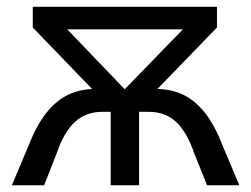

<svg xmlns="http://www.w3.org/2000/svg" viewBox="-20 -550 745 570"><path d="M263 -285.9H442.9Q488.9 -285.9 525.1 -268.1Q561.3 -250.4 590.1 -212.9Q619 -175.4 641.7 -115.9L690.4 0H594.7L556.9 -94.1Q534.6 -159 502.4 -188.5Q470.3 -218 422.3 -218H392.9V0H308.6V-218H283.6Q235.4 -218 202.8 -188.4Q170.1 -158.9 148 -94.1L111 0H15.3L64 -115.9Q87.6 -176.4 116.4 -213.4Q145.3 -250.4 181.1 -268.1Q217 -285.9 263 -285.9ZM522.9 -462.9H179.6L350.3 -285ZM77.3 -468.3V-529.9H624.1V-468.3L428.7 -266.7H271.9Z"/></svg>

Font: iiserrat Thin
Style: Regular
Weight: 100
Designer: Akira Ohta
Foundry: Akira Ohta
Version: Version 1.200;Glyphs 3.3.1 (3343)